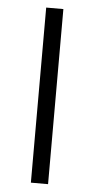

<svg xmlns="http://www.w3.org/2000/svg" viewBox="-52 -735 378 768"><g transform="rotate(5 137.0 -351.5)"><path d="M171 -703V0H102V-703Z"/></g></svg>

Font: Museo Sans Light
Style: Regular
Weight: 300
Designer: Jos Buivenga
Foundry: Jos Buivenga & Rosetta Type Foundry (extension, remastering)
Version: Version 3.600;PS 1.000;hotconv 1.0.88;makeotf.lib2.5.647800;